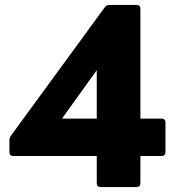

<svg xmlns="http://www.w3.org/2000/svg" viewBox="-20 -754 709 774"><path d="M386 0Q370 0 370 -16V-125H34Q18 -125 18 -141V-188Q18 -198 24 -207L402 -724Q408 -734 421 -734H530Q546 -734 546 -718V-276H631Q647 -276 647 -260V-141Q647 -125 631 -125H546V-16Q546 0 530 0ZM230 -276H370V-471Z"/></svg>

Font: LINE Seed Sans TH App ExtraBold
Style: Regular
Weight: 800
Designer: Dalton Maag Ltd | Thai characters by Cadson Demak Co.,Ltd.
Foundry: Dalton Maag Ltd
Version: Version 1.003